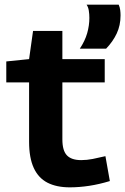

<svg xmlns="http://www.w3.org/2000/svg" viewBox="-20 -795 538 825"><path d="M280 10Q223 10 184 -10Q145 -30 125 -73.5Q105 -117 105 -186V-441H7V-531L105 -541L122 -662H248V-541H430V-441H248V-196Q248 -148 267.5 -127.5Q287 -107 329 -107Q353 -107 378.5 -112Q404 -117 433 -124L452 -17Q406 -3 363 3.5Q320 10 280 10ZM323 -586Q345 -619 354.5 -652Q364 -685 364 -718Q364 -735 361.5 -750Q359 -765 352 -775H490Q495 -764 496.5 -752Q498 -740 498 -729Q498 -686 481.5 -651Q465 -616 436 -586Z"/></svg>

Font: Georama SemiExpanded SemiBold
Style: Regular
Weight: 600
Width: 6
Designer: Jean-Baptiste Levee
Foundry: Production Type
Version: Version 1.001